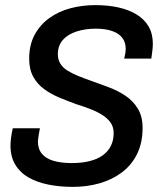

<svg xmlns="http://www.w3.org/2000/svg" viewBox="-20 -718 630 750"><path d="M265 12Q213 12 168.5 3Q124 -6 91 -25Q58 -44 39.5 -75Q21 -106 21 -149Q21 -164 23.5 -182Q26 -200 30 -217H136Q133 -203 131 -190Q129 -177 128 -166Q128 -136 144 -117Q160 -98 190 -89.5Q220 -81 260 -81Q299 -81 329.5 -88.5Q360 -96 381 -111Q402 -126 413 -148Q424 -170 424 -198Q424 -222 412 -239Q400 -256 379.5 -269Q359 -282 333 -292Q307 -302 278 -311Q245 -323 212.5 -336.5Q180 -350 153 -369.5Q126 -389 110 -418Q94 -447 94 -488Q94 -543 115.5 -582.5Q137 -622 173.5 -648Q210 -674 256 -686Q302 -698 352 -698Q402 -698 442.5 -689Q483 -680 513.5 -661.5Q544 -643 560.5 -614.5Q577 -586 577 -547Q577 -536 575.5 -522.5Q574 -509 571 -489H465Q469 -505 470 -513Q471 -521 471 -527Q471 -566 440.5 -586Q410 -606 353 -606Q313 -606 279 -595Q245 -584 225.5 -562Q206 -540 206 -506Q206 -485 216 -469Q226 -453 244 -442Q262 -431 285 -421.5Q308 -412 334 -403Q368 -391 404 -377.5Q440 -364 470 -344Q500 -324 518.5 -293.5Q537 -263 537 -219Q537 -160 515.5 -116.5Q494 -73 456 -44.5Q418 -16 369 -2Q320 12 265 12Z"/></svg>

Font: Archivo SemiCondensed Medium
Style: Italic
Weight: 500
Width: 4
Italic angle: -10°
Designer: Hector Gatti
Foundry: Omnibus-Type
Version: Version 2.001